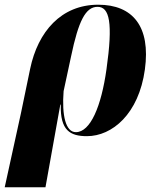

<svg xmlns="http://www.w3.org/2000/svg" viewBox="-63 -566 673 815"><path d="M-43 229H130L193 -122H195C192 -12 235 12 306 12C413 12 526 -82 552 -271C577 -453 501 -546 354 -546C197 -546 98 -432 65 -274L26 -86ZM259 -5C216 -5 199 -75 207 -179L239 -328C270 -476 300 -537 351 -537C402 -537 417 -470 389 -272C367 -115 321 -5 259 -5Z"/></svg>

Font: Noto Serif Display SemiCondensed ExtraBold
Style: Italic
Weight: 800
Width: 4
Italic angle: -12°
Designer: Monotype Design Team
Foundry: Monotype Imaging Inc.
Version: Version 2.009